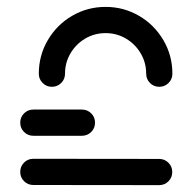

<svg xmlns="http://www.w3.org/2000/svg" viewBox="-20 -539 561 559"><path d="M38.9 -38.5Q38.9 -54.4 50 -65.6Q61.1 -76.7 77 -76.7L443.3 -76.3Q459.3 -76.3 470.4 -65.2Q481.5 -54.1 481.5 -38.1Q481.5 -22.2 470.4 -11.1Q459.3 0 443.3 0L77 -0.4Q61.1 -0.4 50 -11.5Q38.9 -22.6 38.9 -38.5ZM38.9 -181.9Q38.9 -197.8 50 -208.9Q61.1 -220 77 -220H218.5Q234.4 -220 245.6 -208.9Q256.7 -197.8 256.7 -181.9Q256.7 -165.9 245.6 -154.8Q234.4 -143.7 218.5 -143.7H77Q61.1 -143.7 50 -154.8Q38.9 -165.9 38.9 -181.9ZM131.1 -286.3Q115.2 -286.3 104.1 -297.4Q93 -308.5 93 -324.4Q93 -377.4 119.1 -422Q145.2 -466.7 189.8 -492.8Q234.4 -518.9 287.4 -518.9Q340.4 -518.9 385 -492.8Q429.6 -466.7 455.7 -422Q481.9 -377.4 481.9 -324.4Q481.9 -308.5 470.7 -297.4Q459.6 -286.3 443.7 -286.3Q427.8 -286.3 416.7 -297.4Q405.6 -308.5 405.6 -324.4Q405.6 -356.7 389.6 -383.7Q373.7 -410.7 346.7 -426.7Q319.6 -442.6 287.4 -442.6Q255.2 -442.6 228.1 -426.7Q201.1 -410.7 185.2 -383.7Q169.3 -356.7 169.3 -324.4Q169.3 -308.5 158.1 -297.4Q147 -286.3 131.1 -286.3Z"/></svg>

Font: 26F Galaxy Sans
Style: Bold
Weight: 700
Designer: C₂₉H₂₅N₃O₅
Version: Version 1.100